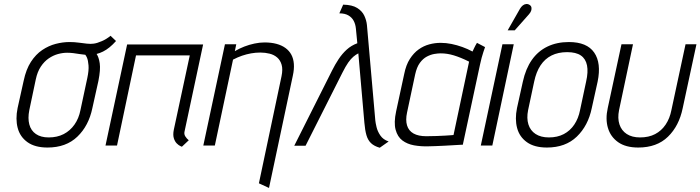

<svg xmlns="http://www.w3.org/2000/svg" viewBox="-20 -720 3466 950"><path d="M554 -517 527 -543Q508 -527 484 -516.5Q460 -506 443 -504Q429 -502 410 -504Q391 -506 369.5 -509Q348 -512 324 -512Q291 -512 256 -503Q221 -494 189 -472.5Q157 -451 133 -414Q109 -377 97 -320L67 -185Q56 -131 67.5 -87Q79 -43 116 -16.5Q153 10 215 10Q307 10 363 -44Q419 -98 437 -185L467 -320Q478 -376 473.5 -406.5Q469 -437 458 -453Q474 -457 490 -465Q506 -473 522 -486Q538 -499 554 -517ZM412 -334 378 -175Q370 -134 348.5 -103.5Q327 -73 295 -56.5Q263 -40 221 -40Q182 -40 157.5 -57Q133 -74 125 -104.5Q117 -135 125 -175L157 -327Q165 -365 182 -390.5Q199 -416 221 -431Q243 -446 266.5 -452.5Q290 -459 312 -459Q328 -459 343.5 -457Q359 -455 374 -452.5Q389 -450 402 -449Q406 -444 409.5 -436.5Q413 -429 415 -419Q417 -409 418 -396.5Q419 -384 417.5 -368.5Q416 -353 412 -334Z M893 -69 985 -500H609L502 0H559L653 -446H919L840 -78Q835 -53 840 -36.5Q845 -20 854.5 -10.5Q864 -1 872 2.5Q880 6 880 6L914 -26Q904 -34 897 -45Q890 -56 893 -69Z M1373 -343 1261 187 1311 210 1429 -346Q1436 -378 1434 -404Q1432 -430 1421.5 -449.5Q1411 -469 1392.5 -482.5Q1374 -496 1348 -503Q1322 -510 1289 -510Q1265 -510 1239 -504.5Q1213 -499 1188.5 -489.5Q1164 -480 1142 -467L1149 -501H1093L986 0H1043L1133 -425Q1156 -437 1178 -444.5Q1200 -452 1222.5 -456Q1245 -460 1268 -460Q1292 -460 1314 -454.5Q1336 -449 1351.5 -435.5Q1367 -422 1373.5 -399.5Q1380 -377 1373 -343Z M1837 -124 1799 -557Q1798 -573 1795.5 -596.5Q1793 -620 1782.5 -642.5Q1772 -665 1747.5 -680.5Q1723 -696 1678 -697L1659 -654Q1686 -654 1703.5 -644Q1721 -634 1730 -617Q1739 -600 1741 -578L1748 -506Q1718 -495 1695.5 -474.5Q1673 -454 1655.5 -427.5Q1638 -401 1623 -371L1436 1H1492L1674 -360Q1690 -392 1703 -410.5Q1716 -429 1728.5 -439.5Q1741 -450 1753 -456L1783 -112Q1786 -76 1793 -51.5Q1800 -27 1815.5 -12Q1831 3 1859 11L1903 -20Q1876 -29 1862 -49.5Q1848 -70 1843 -91.5Q1838 -113 1837 -124Z M2380 -487 2340 -508Q2332 -495 2325 -480Q2318 -465 2318 -465Q2294 -478 2267.5 -487.5Q2241 -497 2214 -502.5Q2187 -508 2160 -508Q2132 -508 2104 -500.5Q2076 -493 2051.5 -475.5Q2027 -458 2008 -428.5Q1989 -399 1980 -354L1940 -169Q1928 -113 1937.5 -78Q1947 -43 1971 -25Q1995 -7 2028.5 -1Q2062 5 2098 4Q2112 4 2133.5 3Q2155 2 2178.5 1Q2202 0 2223 -1.5Q2244 -3 2257.5 -3.5Q2271 -4 2270 -4L2355 -400Q2363 -437 2371.5 -462Q2380 -487 2380 -487ZM1994 -163 2034 -351Q2042 -388 2057.5 -409Q2073 -430 2092 -440Q2111 -450 2129 -453Q2147 -456 2160 -456Q2177 -456 2193 -453.5Q2209 -451 2225.5 -446Q2242 -441 2260.5 -433.5Q2279 -426 2301 -415L2224 -52Q2224 -52 2213 -51Q2202 -50 2183 -49Q2164 -48 2140 -47Q2116 -46 2089 -46Q2050 -46 2026 -59.5Q2002 -73 1994 -99.5Q1986 -126 1994 -163Z M2597 -649Q2605 -658 2608 -666.5Q2611 -675 2609.5 -683Q2608 -691 2600 -696Q2592 -701 2583 -700Q2574 -699 2566.5 -693Q2559 -687 2553 -677L2492 -570H2527ZM2359 0H2416L2522 -501H2466Z M2908 -185 2937 -316Q2956 -408 2920 -460Q2884 -512 2795 -512Q2735 -512 2688.5 -489.5Q2642 -467 2611.5 -423.5Q2581 -380 2567 -316L2538 -185Q2527 -131 2538.5 -87Q2550 -43 2587 -16.5Q2624 10 2686 10Q2778 10 2834 -44Q2890 -98 2908 -185ZM2880 -316 2850 -175Q2842 -134 2821.5 -103.5Q2801 -73 2769.5 -56.5Q2738 -40 2696 -40Q2656 -40 2630 -57Q2604 -74 2594.5 -104.5Q2585 -135 2593 -175L2623 -316Q2633 -364 2654.5 -396.5Q2676 -429 2709 -445.5Q2742 -462 2786 -462Q2830 -462 2854 -445.5Q2878 -429 2884.5 -396.5Q2891 -364 2880 -316Z M3358 -185 3426 -501H3372L3302 -175Q3294 -134 3273.5 -103.5Q3253 -73 3221.5 -56.5Q3190 -40 3147 -40Q3107 -40 3081 -57Q3055 -74 3045 -104.5Q3035 -135 3043 -175L3112 -501H3055L2987 -185Q2975 -131 2988 -87Q3001 -43 3038.5 -16.5Q3076 10 3138 10Q3230 10 3285 -43.5Q3340 -97 3358 -185Z"/></svg>

Font: Advent Pro
Style: Italic
Weight: 400
Italic angle: -12°
Designer: VivaRado, Andreas Kalpakidis
Foundry: VivaRado, Andreas Kalpakidis
Version: Version 3.000